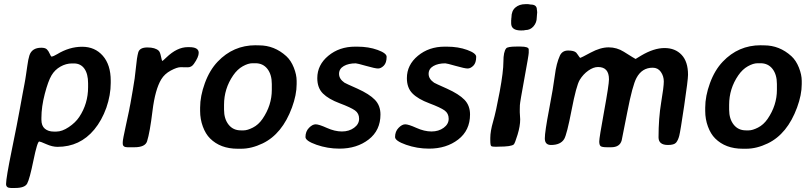

<svg xmlns="http://www.w3.org/2000/svg" viewBox="-20 -724 3977 944"><path d="M244.1 -77.1H257.3Q285.2 -77.1 318.1 -99.1Q351.1 -121.1 369.6 -148.9Q413.1 -214.4 413.1 -295.4V-314.5Q413.1 -360.8 394.8 -386.5Q376.5 -412.1 343.3 -412.1H334Q304.7 -412.1 277.1 -396.5Q249.5 -380.9 233.2 -353.3Q216.8 -325.7 200.2 -262.5Q183.6 -199.2 183.6 -144.5V-135.3Q183.6 -105.5 200.4 -91.3Q217.3 -77.1 244.1 -77.1ZM524.4 -315.9Q524.4 -256.8 502.9 -194.3Q480.5 -131.8 443.4 -86.9Q373 -2 262.7 -2Q237.3 -2 207.8 -15.1Q178.2 -28.3 172.9 -28.3Q163.6 -28.3 144.5 64.5Q125.5 157.2 113.5 178.7Q101.6 200.2 54.7 200.2H33.2Q9.8 200.2 9.8 180.7Q9.8 151.4 38.1 12.9Q66.4 -125.5 76.9 -184.8Q87.4 -244.1 91.6 -265.1Q95.7 -286.1 100.6 -312.5L104.5 -334.5L107.9 -356.4Q109.9 -367.7 114.3 -400.4Q118.7 -433.1 124.5 -451.2Q136.7 -489.3 183.1 -489.3Q202.6 -489.3 210.7 -481.2Q218.8 -473.1 224.6 -459.5Q230.5 -445.8 233.4 -445.8Q242.2 -446.3 261.7 -458Q321.3 -494.1 384 -494.1Q446.8 -494.1 485.6 -449.7Q524.4 -405.3 524.4 -327.6Z M640.6 0H606.4Q583.5 0 583.5 -18.1V-25.4Q583.5 -37.1 598.9 -107.2Q614.3 -177.2 614.7 -180.7L617.7 -197.3L621.1 -213.9Q624 -230.5 627 -247.6L632.8 -280.8Q643.6 -340.3 648.2 -390.9Q652.8 -441.4 659.7 -466.1Q666.5 -490.7 704.8 -490.7Q743.2 -490.7 760.3 -474.6Q767.1 -468.3 771.5 -446.3Q775.9 -424.3 778.1 -424.3Q780.3 -424.3 797.9 -441.4Q850.6 -492.2 902.8 -492.2H910.6Q957 -492.2 957 -464.4Q957 -443.4 933.1 -409.7Q921.4 -393.1 903.8 -393.1Q903.3 -393.1 902.8 -393.1Q884.8 -393.6 867.7 -393.6Q850.6 -393.6 819.8 -377.2Q789.1 -360.8 772.9 -334Q742.7 -284.2 729.7 -178.2Q716.8 -72.3 703.1 -29.3Q693.8 0 640.6 0Z M1164.1 -83H1178.2Q1196.3 -83 1223.4 -96.7Q1250.5 -110.4 1270.5 -139.2Q1316.4 -206.1 1316.4 -282.2V-311Q1316.4 -357.4 1294.7 -385.3Q1272.9 -413.1 1235.8 -413.1H1221.7Q1200.2 -413.1 1173.6 -398.2Q1147 -383.3 1126.5 -353.5Q1081.5 -288.1 1081.5 -208.5V-185.1Q1081.5 -139.6 1103.8 -111.3Q1126 -83 1164.1 -83ZM1165.5 7.3H1148.4Q1063.5 7.3 1012.7 -43.5Q990.7 -65.4 977.3 -101.8Q963.9 -138.2 963.9 -178.2V-194.8Q963.9 -251.5 987.3 -315.4Q1010.7 -379.4 1050.3 -420.9Q1127 -501.5 1236.8 -501.5L1245.1 -501H1253.9Q1329.1 -501 1387.7 -447.8Q1410.6 -426.8 1424.6 -391.6Q1438.5 -356.4 1438.5 -326.7V-310.5Q1438.5 -257.8 1415.5 -195.3Q1367.7 -65.4 1271.5 -19Q1216.8 7.3 1165.5 7.3Z M1725.6 -494.6H1736.8Q1792.5 -494.6 1836.7 -478.5Q1880.9 -462.4 1880.9 -444.8Q1880.9 -415 1866.9 -401.1Q1853 -387.2 1838.9 -387.2Q1824.7 -387.2 1780.3 -399.9Q1735.8 -412.6 1729 -412.6Q1693.4 -412.6 1670.2 -399.2Q1647 -385.7 1647 -360.8Q1647 -335.9 1673.8 -317.4Q1677.7 -314.5 1737.3 -288.1Q1795.9 -261.7 1823.2 -233.4Q1850.6 -205.1 1850.6 -161.1Q1850.6 -83 1792.5 -38.1Q1734.4 6.8 1648.9 6.8Q1590.3 6.8 1536.1 -12.2Q1481.9 -31.2 1481.9 -50.3Q1481.9 -77.6 1499 -95.2Q1516.1 -112.8 1532 -112.8Q1547.9 -112.8 1586.9 -95.2Q1626 -77.6 1661.1 -77.6Q1696.3 -77.6 1720.9 -95.7Q1745.6 -113.8 1745.6 -140.1Q1745.6 -166.5 1725.6 -180.9Q1705.6 -195.3 1650.4 -216.1Q1595.2 -236.8 1567.6 -264.4Q1540 -292 1540 -339.8Q1540 -404.8 1594.2 -449.7Q1648.4 -494.6 1725.6 -494.6Z M2166 -494.6H2177.2Q2232.9 -494.6 2277.1 -478.5Q2321.3 -462.4 2321.3 -444.8Q2321.3 -415 2307.4 -401.1Q2293.5 -387.2 2279.3 -387.2Q2265.1 -387.2 2220.7 -399.9Q2176.3 -412.6 2169.4 -412.6Q2133.8 -412.6 2110.6 -399.2Q2087.4 -385.7 2087.4 -360.8Q2087.4 -335.9 2114.3 -317.4Q2118.2 -314.5 2177.7 -288.1Q2236.3 -261.7 2263.7 -233.4Q2291 -205.1 2291 -161.1Q2291 -83 2232.9 -38.1Q2174.8 6.8 2089.4 6.8Q2030.8 6.8 1976.6 -12.2Q1922.4 -31.2 1922.4 -50.3Q1922.4 -77.6 1939.5 -95.2Q1956.5 -112.8 1972.4 -112.8Q1988.3 -112.8 2027.3 -95.2Q2066.4 -77.6 2101.6 -77.6Q2136.7 -77.6 2161.4 -95.7Q2186 -113.8 2186 -140.1Q2186 -166.5 2166 -180.9Q2146 -195.3 2090.8 -216.1Q2035.6 -236.8 2008.1 -264.4Q1980.5 -292 1980.5 -339.8Q1980.5 -404.8 2034.7 -449.7Q2088.9 -494.6 2166 -494.6Z M2620.6 -657.7Q2620.6 -657.7 2619.1 -637.7Q2619.1 -613.3 2603.3 -594.7Q2587.4 -576.2 2563.5 -576.2L2555.2 -574.7H2550.8L2543.9 -574.2H2542Q2493.2 -574.2 2493.2 -609.4V-624.5L2493.7 -627V-631.3Q2494.6 -636.2 2494.6 -638.2Q2494.6 -670.4 2513.9 -687Q2533.2 -703.6 2563.5 -703.6H2576.7L2588.9 -701.7Q2619.6 -701.7 2619.6 -676.8Q2620.6 -671.9 2620.6 -670.4L2621.1 -662.1V-660.2ZM2390.6 -34.2V-45.9Q2390.6 -78.6 2404.5 -126.5Q2418.5 -174.3 2436.8 -273.2Q2455.1 -372.1 2455.1 -420.9Q2455.1 -469.7 2468.8 -486.3Q2476.1 -495.1 2520 -495.1H2538.6Q2579.6 -495.1 2579.6 -481V-464.4Q2579.6 -453.6 2558.1 -337.4Q2536.6 -221.2 2536.1 -207Q2535.6 -192.9 2535.6 -186V-171.4L2537.6 -137.2Q2537.6 -104 2524.7 -61.8Q2511.7 -19.5 2506.3 -14.2Q2495.1 -2.9 2430.2 -2.9L2418 -2.4Q2400.4 -2.4 2395.5 -5.6Q2390.6 -8.8 2390.6 -34.2Z M3264.2 -11.2Q3217.8 -11.2 3217.8 -48.8Q3217.8 -143.1 3230.7 -220Q3243.7 -296.9 3243.7 -323.2Q3243.7 -349.6 3229.2 -370.4Q3214.8 -391.1 3189 -391.1Q3136.2 -391.1 3109.4 -340.8Q3089.8 -304.7 3064.5 -174.3Q3039.1 -43.9 3036.6 -33.7Q3027.3 0 2984.9 0H2964.8Q2939 0 2932.6 -5.9Q2926.3 -11.7 2926.3 -28.8Q2926.3 -45.9 2950.2 -176.8Q2974.1 -307.6 2974.1 -334Q2974.1 -394.5 2920.4 -394.5Q2897.5 -394.5 2872.3 -376.7Q2847.2 -358.9 2830.3 -331.1Q2813.5 -303.2 2790.3 -182.9Q2767.1 -62.5 2753.9 -40.5Q2736.3 -11.2 2689 -11.2Q2658.7 -11.2 2658.7 -43.5Q2658.7 -75.7 2679.7 -185.5Q2700.7 -295.4 2708 -353.5Q2715.3 -412.1 2732.9 -450.7Q2744.6 -475.6 2773.4 -475.6Q2802.2 -475.6 2813 -465.3L2820.3 -455.6Q2830.6 -439.5 2833.3 -439.5Q2835.9 -439.5 2884 -465.3Q2932.1 -491.2 2972.4 -491.2Q3012.7 -491.2 3046.9 -469.7Q3103.5 -434.1 3105 -434.1L3132.3 -450.7Q3194.8 -487.8 3247.3 -487.8Q3299.8 -487.8 3331.3 -454.3Q3362.8 -420.9 3362.8 -356.4Q3362.8 -332 3344 -204.8Q3325.2 -77.6 3319.6 -56.2Q3314 -34.7 3304.2 -22.9Q3294.4 -11.2 3264.2 -11.2Z M3647.5 -83H3661.6Q3679.7 -83 3706.8 -96.7Q3733.9 -110.4 3753.9 -139.2Q3799.8 -206.1 3799.8 -282.2V-311Q3799.8 -357.4 3778.1 -385.3Q3756.3 -413.1 3719.2 -413.1H3705.1Q3683.6 -413.1 3657 -398.2Q3630.4 -383.3 3609.9 -353.5Q3564.9 -288.1 3564.9 -208.5V-185.1Q3564.9 -139.6 3587.2 -111.3Q3609.4 -83 3647.5 -83ZM3648.9 7.3H3631.8Q3546.9 7.3 3496.1 -43.5Q3474.1 -65.4 3460.7 -101.8Q3447.3 -138.2 3447.3 -178.2V-194.8Q3447.3 -251.5 3470.7 -315.4Q3494.1 -379.4 3533.7 -420.9Q3610.4 -501.5 3720.2 -501.5L3728.5 -501H3737.3Q3812.5 -501 3871.1 -447.8Q3894 -426.8 3908 -391.6Q3921.9 -356.4 3921.9 -326.7V-310.5Q3921.9 -257.8 3898.9 -195.3Q3851.1 -65.4 3754.9 -19Q3700.2 7.3 3648.9 7.3Z"/></svg>

Font: Averia Sans Libre
Style: Bold Italic
Weight: 700
Italic angle: -6.90001°
Version: Version 1.002